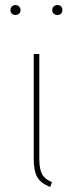

<svg xmlns="http://www.w3.org/2000/svg" viewBox="-20 -732 296 757"><path d="M135 -106Q135 -65 146 -45Q157 -25 185 -14L178 5Q141 -9 127 -33.5Q113 -58 113 -106V-519H135ZM61 -692Q61 -684 55.5 -678.5Q50 -673 41 -673Q32 -673 26.5 -678.5Q21 -684 21 -692Q21 -700 26.5 -706Q32 -712 41 -712Q50 -712 55.5 -706Q61 -700 61 -692ZM226 -692Q226 -684 221 -678.5Q216 -673 207 -673Q197 -673 191.5 -678.5Q186 -684 186 -692Q186 -701 191.5 -706.5Q197 -712 207 -712Q216 -712 221 -706.5Q226 -701 226 -692Z"/></svg>

Font: Fira Sans Thin
Style: Regular
Weight: 100
Designer: bBox Type GmbH & Carrois Corporate GbR & Edenspiekermann AG
Foundry: bBox Type GmbH & Carrois Corporate GbR & Edenspiekermann AG
Version: Version 4.301